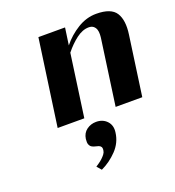

<svg xmlns="http://www.w3.org/2000/svg" viewBox="-126 -535 810 887"><g transform="rotate(-20 279.0 -92.0)"><path d="M98 0 158 -425H289L277 -341Q309 -381 353 -408Q397 -435 445 -435Q518 -435 541.5 -398Q565 -361 555 -292L514 0H383L427 -314Q429 -326 429.5 -339.5Q430 -353 426.5 -363.5Q423 -374 414.5 -381Q406 -388 391 -388Q361 -388 330 -364.5Q299 -341 272 -307L229 0ZM203 92Q207 64 227.5 49Q248 34 274 34Q307 34 327 55.5Q347 77 342 111Q336 159 301.5 195Q267 231 224 251L205 229Q211 225 220.5 218.5Q230 212 238.5 204Q247 196 253.5 187.5Q260 179 261 170Q263 158 259 152Q255 146 247.5 143.5Q240 141 231 139Q222 137 215 132.5Q208 128 204.5 119Q201 110 203 92Z"/></g></svg>

Font: Gamine
Style: Bold Italic
Weight: 700
Designer: Tapiwanashe Sebastian Garikayi
Version: Version 1.000